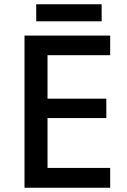

<svg xmlns="http://www.w3.org/2000/svg" viewBox="-20 -881 597 901"><path d="M497 0H95V-714H497V-622H203V-418H479V-327H203V-93H497ZM457 -861V-781H150V-861Z"/></svg>

Font: Noto Sans Vithkuqi Medium
Style: Regular
Weight: 500
Version: Version 1.001